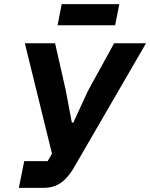

<svg xmlns="http://www.w3.org/2000/svg" viewBox="-20 -907 725 927"><path d="M71 0 97 -129H210L231 -165L100 -698H246L297 -473L327 -315H334L404 -467L531 -698H685L337 -98Q316 -62 293.5 -40.5Q271 -19 246 -9.5Q221 0 190 0ZM258 -785 278 -887H556L536 -785Z"/></svg>

Font: IBM Plex Sans
Style: Bold Italic
Weight: 700
Italic angle: -11.31°
Designer: Mike Abbink, Paul van der Laan, Pieter van Rosmalen
Foundry: Bold Monday
Version: Version 3.201